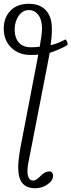

<svg xmlns="http://www.w3.org/2000/svg" viewBox="-20 -735 381 1024"><path d="M168.9 269Q122.1 269 99.6 242.2Q77.1 215.3 77.1 157.2Q77.1 117.7 89.8 47.9L174.8 -394Q175.3 -397 179 -416.5Q182.6 -436 184.1 -443.8Q170.9 -441.9 143.1 -441.9Q79.6 -441.9 39.8 -481.2Q0 -520.5 0 -582Q0 -641.1 35.9 -678Q71.8 -714.8 133.8 -714.8Q192.9 -714.8 224.9 -679.9Q256.8 -645 256.8 -581.1Q256.8 -542 250 -494.1Q290 -502.9 327.1 -523.9Q330.1 -525.9 334.5 -518.8Q338.9 -511.7 340.3 -504.4Q341.8 -497.1 338.9 -494.1Q295.4 -469.2 245.1 -453.1Q236.3 -406.7 233.9 -394L129.9 140.1Q122.6 181.6 129.9 204.8Q137.2 228 157.2 228Q173.3 228 196.8 203.1Q219.2 179.2 244.1 179.2Q253.4 179.2 258.3 186Q263.2 192.9 263.2 202.1Q263.2 227.5 233.6 248.3Q204.1 269 168.9 269ZM145 -482.9Q168.9 -482.9 191.9 -485.8Q204.1 -555.2 204.1 -582Q204.1 -606.4 198 -627.9Q191.9 -649.4 175.5 -665.3Q159.2 -681.2 134.8 -681.2Q99.6 -681.2 78.9 -649.7Q58.1 -618.2 58.1 -577.1Q58.1 -534.2 80.1 -508.5Q102.1 -482.9 145 -482.9Z"/></svg>

Font: Junicode SmCond
Style: Italic
Weight: 400
Width: 4
Italic angle: -11°
Designer: Peter S. Baker
Version: Version 2.206